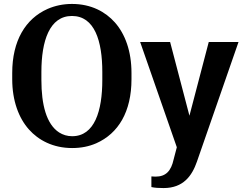

<svg xmlns="http://www.w3.org/2000/svg" viewBox="-20 -741 1232 974"><path d="M42 -339C42 -230 75 -142 127 -84C175 -30 249 10 346 10C391 10 431 2 468 -14C581 -64 647 -175 647 -339V-371C647 -481 615 -568 563 -627C515 -681 443 -721 345 -721C300 -721 259 -712 222 -696C109 -646 42 -534 42 -371ZM190 -335V-376C190 -533 231 -660 345 -660C460 -660 499 -533 499 -376V-335C499 -179 460 -50 346 -50C321 -50 299 -57 280 -69C215 -111 190 -211 190 -335ZM691 -528 877 6 861 67C848 127 821 155 769 155C762 155 755 154 748 154V208C766 212 786 213 810 213C910 213 954 151 979 79L1190 -528H1039L941 -154L843 -528Z"/></svg>

Font: Aerodynamic
Style: Regular
Weight: 500
Designer: Google
Version: Version 2.000980; 2014